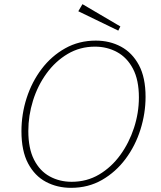

<svg xmlns="http://www.w3.org/2000/svg" viewBox="-20 -895 774 922"><path d="M321 7Q255 7 201 -21.5Q147 -50 115 -110Q83 -170 83 -265Q83 -347 108 -424.5Q133 -502 180 -564Q227 -626 293 -663Q359 -700 440 -700Q507 -700 561 -671Q615 -642 647 -582.5Q679 -523 679 -430Q679 -351 654.5 -273Q630 -195 583 -132Q536 -69 470 -31Q404 7 321 7ZM324 -22Q397 -22 456 -57Q515 -92 557.5 -150.5Q600 -209 623.5 -281Q647 -353 647 -427Q647 -511 618.5 -565Q590 -619 542 -645Q494 -671 436 -671Q364 -671 305 -636Q246 -601 203.5 -542.5Q161 -484 138.5 -412Q116 -340 116 -266Q116 -182 143.5 -128Q171 -74 218.5 -48Q266 -22 324 -22ZM548 -748 356 -841 376 -875 558 -768Z"/></svg>

Font: Bitter ExtraLight
Style: Italic
Weight: 200
Italic angle: -9°
Designer: Sol Matas, and Bitter project Authors
Foundry: Sol Matas
Version: Version 2.001